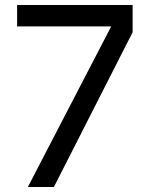

<svg xmlns="http://www.w3.org/2000/svg" viewBox="-20 -747 586 767"><path d="M509.8 -727.1H48.3V-641.6H424.3L91.3 0H195.3L509.8 -618.2Z"/></svg>

Font: SG Kara
Style: Regular
Weight: 400
Designer: Damoon Khanjanzadeh
Version: Version 1.000